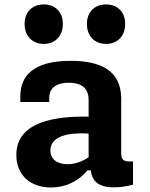

<svg xmlns="http://www.w3.org/2000/svg" viewBox="-20 -814 660 846"><path d="M290.5 -546C130 -546 69.5 -482 69.5 -390V-364.5H197V-383.5C197 -428.5 231.5 -449.5 284 -449.5C334.5 -449 370.5 -430 370.5 -372.5V-300C229 -302.5 52 -281 52 -131C52 -43 113 12 204.5 12C274.5 12 330 -20 365.5 -63.5H380C385.5 -19.5 409 11.5 482.5 11.5C508 11.5 535.5 7.5 566 0V-103C524 -100 514 -108.5 514 -141V-378.5C514 -501 427.5 -546 290.5 -546ZM172.5 -620.5C223 -620.5 257 -655 257 -708.5C257 -761.5 223 -794.5 172.5 -794.5C122.5 -794.5 88.5 -761.5 88.5 -708.5C88.5 -655 122.5 -620.5 172.5 -620.5ZM447.5 -620.5C497.5 -620.5 531.5 -655 531.5 -708.5C531.5 -761.5 497.5 -794.5 447.5 -794.5C397 -794.5 363 -761.5 363 -708.5C363 -655 397 -620.5 447.5 -620.5ZM202 -151C202 -200 250.5 -226.5 339.5 -226.5C350.5 -226.5 360.5 -226 370.5 -225V-121C342.5 -102.5 311 -90.5 277.5 -90.5C230.5 -90.5 202 -113.5 202 -151Z"/></svg>

Font: Monaspace Neon
Style: Bold
Weight: 700
Designer: Riley Cran & the Lettermatic Team
Foundry: Lettermatic
Version: Version 1.200 (Monaspace Neon)